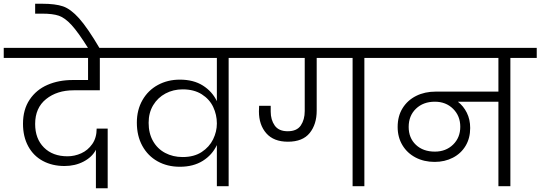

<svg xmlns="http://www.w3.org/2000/svg" viewBox="-49 -996 2891 1027"><path d="M345 -513Q256 -513 197.5 -466Q139 -419 139 -333Q139 -254 186 -207Q233 -160 312 -160Q350 -160 385.5 -176Q421 -192 444.5 -225.5Q468 -259 468 -308H527V11H464V-195Q444 -156 398.5 -132Q353 -108 296 -108Q231 -108 180.5 -135Q130 -162 102 -213.5Q74 -265 74 -334Q74 -410 109.5 -463Q145 -516 205 -542Q265 -568 340 -568H422V-686H-29V-740H638L637 -686H485V-513Z M424 -736Q369 -824 333.5 -862.5Q298 -901 265.5 -912Q233 -923 177 -923H139V-976H176Q247 -976 288 -962Q329 -948 374 -898Q419 -848 485 -736Z M1314 -740V-686H1174V0H1111V-220Q1086 -167 1035.5 -135.5Q985 -104 913 -104Q846 -104 794 -133Q742 -162 712.5 -215.5Q683 -269 683 -340Q683 -408 713 -460.5Q743 -513 795.5 -541.5Q848 -570 913 -570Q986 -570 1036 -538.5Q1086 -507 1111 -455V-686H580V-740ZM928 -156Q989 -156 1030 -183Q1071 -210 1091 -251Q1111 -292 1111 -335V-336Q1111 -382 1091.5 -423.5Q1072 -465 1030.5 -491.5Q989 -518 928 -518Q878 -518 836.5 -496Q795 -474 770.5 -433.5Q746 -393 746 -339Q746 -283 769.5 -241.5Q793 -200 834.5 -178Q876 -156 928 -156Z M2041 -740V-686H1900V0H1837V-686H1645V-404Q1645 -331 1607.5 -284.5Q1570 -238 1491 -238Q1415 -238 1375.5 -283Q1336 -328 1336 -400Q1336 -420 1337 -430H1399V-399Q1399 -355 1420.5 -324.5Q1442 -294 1490 -294Q1539 -294 1560 -325Q1581 -356 1581 -402V-686H1256V-740Z M2822 -686H2681V0H2617V-452H2400Q2430 -429 2448 -393Q2466 -357 2466 -311Q2466 -257 2441.5 -216Q2417 -175 2373.5 -152.5Q2330 -130 2276 -130Q2219 -130 2174 -153.5Q2129 -177 2103.5 -219.5Q2078 -262 2078 -317Q2078 -375 2104.5 -417.5Q2131 -460 2177 -483Q2223 -506 2282 -506H2617V-686H1983V-740H2822ZM2277 -185Q2336 -185 2374.5 -222.5Q2413 -260 2413 -318Q2413 -376 2374.5 -414Q2336 -452 2277 -452Q2215 -452 2176 -414.5Q2137 -377 2137 -317Q2137 -258 2175.5 -221.5Q2214 -185 2277 -185Z"/></svg>

Font: A Bank Premium Light
Style: Regular
Weight: 300
Designer: Ninad Kale (Devanagari), Jonny Pinhorn (Latin), Htun Naung (Myanmar)
Foundry: Indian Type Foundry
Version: 4.004